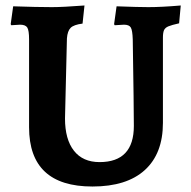

<svg xmlns="http://www.w3.org/2000/svg" viewBox="-20 -668 697 700"><path d="M86 -204V-524Q86 -557 79.5 -567.5Q73 -578 53 -578L21 -576L19 -580L28 -645Q116 -642 169 -642Q209 -642 288 -648L281 -582Q249 -578 237.5 -566.5Q226 -555 224 -528L217 -236Q217 -160 249.5 -118.5Q282 -77 343 -77Q468 -77 468 -209Q468 -272 464 -524Q463 -557 457 -567.5Q451 -578 432 -578L398 -576L396 -580L405 -645Q485 -642 521 -642Q569 -642 639 -648L633 -583Q606 -577 594 -572Q582 -567 578 -558Q574 -549 574 -531V-220Q574 -108 508 -48Q442 12 317 12Q86 12 86 -204Z"/></svg>

Font: Alegreya
Style: Bold
Weight: 700
Designer: Juan Pablo del Peral
Foundry: Huerta Tipografica
Version: Version 2.008; ttfautohint (v1.8)